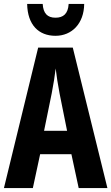

<svg xmlns="http://www.w3.org/2000/svg" viewBox="-20 -956 566 976"><path d="M408 -936H329C326 -886 302 -866 262 -866C221 -866 200 -888 197 -936H118C120 -829 177 -774 262 -774C345 -774 407 -836 408 -936ZM380 0H526L350 -714H174L0 0H147L184 -172H343ZM283 -480 321 -291H204L243 -482C252 -528 259 -573 263 -608C267 -572 274 -527 283 -480Z"/></svg>

Font: Noto Sans Georgian ExtraCondensed Bold
Style: Regular
Weight: 700
Width: 2
Designer: Monotype Design Team, Akaki Razmadze
Foundry: Google LLC
Version: Version 2.005